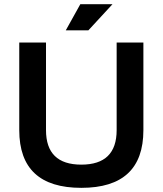

<svg xmlns="http://www.w3.org/2000/svg" viewBox="-20 -904 787 929"><path d="M73.2 -274.4V-698.2H202.6V-274.4Q202.6 -107.4 373.5 -107.4Q544.4 -107.4 544.4 -274.4V-698.2H673.8V-274.4Q673.8 4.9 373.5 4.9Q73.2 4.9 73.2 -274.4ZM368.7 -883.8H524.4L407.7 -757.3H298.3Z"/></svg>

Font: SansationBold
Style: Bold
Weight: 700
Designer: Bernd Montag
Version: Version 1.301